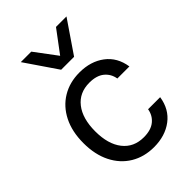

<svg xmlns="http://www.w3.org/2000/svg" viewBox="-224 -843 945 945"><g transform="rotate(-45 248.5 -370.0)"><path d="M350 -750H423L309 -583H219L105 -750H178L264 -635ZM468 -357H384Q378 -394 350 -417Q322 -440 272 -440Q202 -440 162.5 -389.5Q123 -339 123 -250Q123 -161 162.5 -110.5Q202 -60 272 -60Q322 -60 350 -83Q378 -106 384 -143H468Q457 -70 404 -30Q351 10 273 10Q205 10 152.5 -21.5Q100 -53 70.5 -111.5Q41 -170 41 -250Q41 -330 70.5 -388.5Q100 -447 152.5 -478.5Q205 -510 273 -510Q351 -510 404 -470Q457 -430 468 -357Z"/></g></svg>

Font: CBA Beacon Sans
Style: Regular
Weight: 400
Designer: Wei Huang
Foundry: Wei Huang
Version: Version 1.002